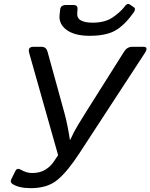

<svg xmlns="http://www.w3.org/2000/svg" viewBox="-20 -937 761 971"><path d="M127.9 -668Q118.7 -700.2 148.4 -700.2H190.4Q213.4 -700.2 220.2 -676.3L306.2 -364.3Q314.5 -334.5 321.8 -297.1Q329.1 -259.8 333.5 -230H335.4Q352.1 -268.1 374.8 -305.4Q397.5 -342.8 416 -372.1L607.9 -676.3Q623 -700.2 648.4 -700.2H706.1Q732.9 -700.2 711.9 -668L381.3 -161.6Q323.7 -72.8 272.7 -29.1Q221.7 14.6 136.2 14.6Q75.2 14.6 43 -6.8Q29.3 -15.6 37.6 -31.7L57.6 -71.8Q66.4 -90.3 85.9 -78.6Q113.3 -62 142.6 -62Q182.1 -62 209 -78.6Q235.8 -95.2 253.4 -121.6L273.9 -152.3ZM284.2 -888.2Q286.6 -911.6 313 -911.6H353.5Q374 -911.6 372.1 -888.2L370.6 -872.6Q368.2 -845.7 388.7 -834Q409.2 -822.3 448.7 -822.3Q512.7 -822.3 552.7 -850.8Q592.8 -879.4 611.8 -905.8Q624 -922.9 637.7 -913.6L656.7 -900.4Q668.9 -892.1 655.8 -873.5Q609.4 -808.6 562.5 -782.2Q515.6 -755.9 433.1 -755.9Q357.4 -755.9 317.1 -785.6Q276.9 -815.4 281.2 -859.9Z"/></svg>

Font: Istok
Style: Italic
Weight: 500
Italic angle: -13°
Designer: Andrey V. Panov
Foundry: Andrey V. Panov
Version: Version 1.0.3